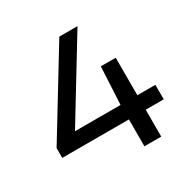

<svg xmlns="http://www.w3.org/2000/svg" viewBox="-167 -887 1010 1033"><g transform="rotate(-30 338.0 -370.0)"><path d="M24.5 -167V-228L337 -740H450L155.5 -257H438.5L450.5 -490H543V-257H655V-167H543V0H438.5V-167Z"/></g></svg>

Font: Encode Sans Expanded Expanded Medium
Style: Regular
Weight: 500
Width: 7
Designer: Multiple Designers
Foundry: Impallari Type
Version: Version 3.000; ttfautohint (v1.8.3) -l 8 -r 50 -G 200 -x 14 